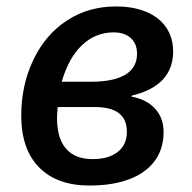

<svg xmlns="http://www.w3.org/2000/svg" viewBox="-20 -570 599 600"><path d="M46.4 -208.5Q46.4 -304.2 84.5 -383.5Q122.6 -462.9 189.9 -506.3Q256.3 -549.8 342.3 -549.8Q397.5 -549.8 437.7 -532.7Q478 -515.6 499.5 -483.9Q521 -452.1 521 -409.2Q521 -301.8 391.1 -271V-268.1Q438.5 -259.3 464.8 -230.2Q491.2 -201.2 491.2 -157.7Q491.2 -104.5 463.4 -66.9Q435.5 -29.3 383.5 -9.8Q331.5 9.8 259.8 9.8Q157.7 9.8 102.1 -47.1Q46.4 -104 46.4 -208.5ZM376.5 -158.2Q376.5 -235.4 277.3 -235.4H160.2Q158.2 -210.9 158.2 -200.7Q158.2 -137.7 186.5 -105.2Q214.8 -72.8 269.5 -72.8Q319.3 -72.8 347.9 -95.2Q376.5 -117.7 376.5 -158.2ZM263.7 -314.5Q356 -314.5 389.6 -351.1Q408.2 -371.1 408.2 -401.9Q408.2 -433.1 388.9 -450.9Q369.6 -468.8 335 -468.8Q278.8 -468.8 236.8 -429.4Q194.8 -390.1 172.9 -314.5Z"/></svg>

Font: Viking Open Sans Light
Style: Bold Italic
Weight: 600
Italic angle: -12°
Foundry: Ascender Corporation
Version: Version 2.000